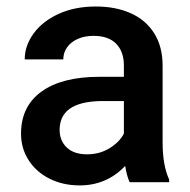

<svg xmlns="http://www.w3.org/2000/svg" viewBox="-20 -558 582 588"><path d="M377 0Q368.7 -17.6 363.3 -49.8Q306.6 9.8 224.1 9.8Q172.4 9.8 131.3 -11Q90.3 -31.7 67.4 -67.9Q44.4 -104 44.4 -148.4Q44.4 -232.4 107.2 -277.6Q169.9 -322.8 284.7 -322.8H359.4V-357.4Q359.4 -399.9 335.7 -424.1Q312 -448.2 266.6 -448.2Q238.8 -448.2 217.8 -438.7Q196.8 -429.2 185.3 -412.8Q173.8 -396.5 173.8 -376H55.7Q55.7 -418 82.8 -455.3Q109.9 -492.7 159.4 -515.4Q209 -538.1 273.4 -538.1Q334 -538.1 380.1 -517.6Q426.3 -497.1 452.1 -456.3Q478 -415.5 478 -356.4V-122.1Q478 -51.3 498 -8.3V0ZM359.4 -148.9V-248.5H287.1Q162.6 -245.6 162.6 -160.2Q162.6 -127 184.6 -106.2Q206.5 -85.4 246.6 -85.4Q285.2 -85.4 315.7 -104.2Q346.2 -123 359.4 -148.9Z"/></svg>

Font: Mardoto Medium
Style: Regular
Weight: 500
Designer: Christian Robertson, Vahan Hovhannisyan
Foundry: Google
Version: Version 1.000